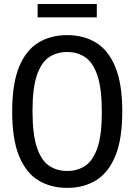

<svg xmlns="http://www.w3.org/2000/svg" viewBox="-20 -924 668 954"><path d="M314 9.5Q231.5 9.5 170 -28.2Q108.5 -66 74.5 -149.2Q40.5 -232.5 40.5 -370Q40.5 -507.5 74.5 -590.8Q108.5 -674 170 -711.8Q231.5 -749.5 314 -749.5Q396 -749.5 457.5 -711.8Q519 -674 553.2 -590.8Q587.5 -507.5 587.5 -370Q587.5 -232.5 553.2 -149.2Q519 -66 457.5 -28.2Q396 9.5 314 9.5ZM314 -74.5Q366.5 -74.5 405 -101.2Q443.5 -128 464.8 -191.8Q486 -255.5 486 -367Q486 -481.5 464.8 -546.5Q443.5 -611.5 405 -638.5Q366.5 -665.5 314 -665.5Q261 -665.5 222.5 -639Q184 -612.5 162.8 -548.5Q141.5 -484.5 141.5 -373Q141.5 -258.5 162.8 -193.5Q184 -128.5 222.5 -101.5Q261 -74.5 314 -74.5ZM167 -838V-904H461V-838Z"/></svg>

Font: Encode Sans SC Condensed Medium
Style: Regular
Weight: 500
Width: 3
Designer: Multiple Designers
Foundry: Impallari Type
Version: Version 3.002